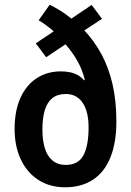

<svg xmlns="http://www.w3.org/2000/svg" viewBox="-20 -785 557 815"><path d="M191 -765Q215 -753 238 -738.5Q261 -724 283 -706L369 -764L413 -705L338 -656Q382 -609 412 -552.5Q442 -496 458 -426Q474 -356 474 -270Q474 -180 449 -117.5Q424 -55 375 -22.5Q326 10 257 10Q191 10 142.5 -21.5Q94 -53 68 -109Q42 -165 42 -237Q42 -315 67 -370Q92 -425 136.5 -453.5Q181 -482 238 -482Q260 -482 278.5 -478Q297 -474 311.5 -465.5Q326 -457 337 -444L340 -446Q330 -488 309 -525.5Q288 -563 258 -597L176 -542L132 -601L208 -652Q193 -665 177 -677Q161 -689 144 -699ZM259 -386Q225 -386 203 -369Q181 -352 170.5 -318.5Q160 -285 160 -235Q160 -191 170 -157Q180 -123 202.5 -104Q225 -85 259 -85Q312 -85 334 -125.5Q356 -166 356 -245Q356 -275 350.5 -300.5Q345 -326 333 -345.5Q321 -365 302.5 -375.5Q284 -386 259 -386Z"/></svg>

Font: Noto Sans Khmer Condensed SemiBold
Style: Regular
Weight: 600
Width: 3
Designer: Danh Hong and the Monotype Design Team
Foundry: Monotype Imaging Inc.
Version: Version 2.004